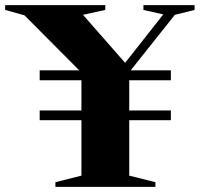

<svg xmlns="http://www.w3.org/2000/svg" viewBox="-64 -725 775 745"><path d="M599 -296.5V-258.5H90V-296.5ZM599 -452V-413.5H90V-452ZM437.5 -445V-43.5L539 -18V0H151V-18L252 -43.5V-443.5L31 -665.5L-44 -686.5V-705H344.5V-686.5L258 -667.5L433.5 -467.5L409.5 -466L569.5 -669L492.5 -686.5V-705H691V-686.5L614.5 -667.5Z"/></svg>

Font: Newsreader 60pt
Style: Bold
Weight: 700
Designer: Hugues Gentile
Foundry: Production Type
Version: Version 1.003